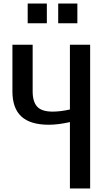

<svg xmlns="http://www.w3.org/2000/svg" viewBox="-20 -1062 591 1082"><path d="M374 0V-374Q308 -359 255 -359Q151 -359 100.5 -405.5Q50 -452 50 -547V-810H164V-547Q164 -489 189.5 -461Q215 -433 277 -433Q320 -433 374 -445V-810H488V0ZM308 -931V-1042H416V-931ZM136 -931V-1042H244V-931Z"/></svg>

Font: Oswald
Style: Regular
Weight: 400
Designer: Vernon Adams
Foundry: Vernon Adams
Version: Version 4.103; ttfautohint (v1.8.3)